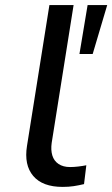

<svg xmlns="http://www.w3.org/2000/svg" viewBox="-20 -725 441 754"><path d="M226 9Q147 9 110.5 -34Q74 -77 86 -152L174 -705H269L183 -164Q179 -136 185.5 -114.5Q192 -93 210 -81Q228 -69 255 -69Q270 -69 287 -71Q304 -73 319 -76L310 -2Q289 3 269.5 6Q250 9 226 9ZM292 -513 324 -705H401L344 -513Z"/></svg>

Font: Nunito Sans 7pt SemiExpanded
Style: Italic
Weight: 400
Width: 6
Italic angle: -9°
Designer: Vernon Adams
Foundry: Vernon Adams
Version: Version 3.101;gftools[0.9.27]